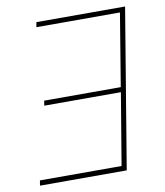

<svg xmlns="http://www.w3.org/2000/svg" viewBox="-82 -796 744 864"><g transform="rotate(-10 290.0 -364.0)"><path d="M547.9 -727.5 427.2 0H30.8L34.7 -23.4H407.7L462.4 -351.1H112.3L115.7 -373.5H465.8L520.5 -705.1H138.7L142.6 -727.5Z"/></g></svg>

Font: Inter 17pt Thin
Style: Italic
Weight: 250
Italic angle: -9.3988°
Version: Version 4.001;git-66647c0bb